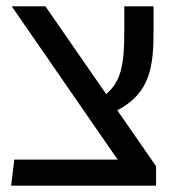

<svg xmlns="http://www.w3.org/2000/svg" viewBox="-20 -584 581 604"><path d="M15 0H471V-61L349 -237C452 -291 463 -373 463 -486V-564H371V-486C371 -387 363 -329 314 -288L123 -564H17L350 -82H25Z"/></svg>

Font: FiraGO Unicode
Style: Regular
Weight: 400
Designer: bBox Type
Foundry: bBox Type GmbH
Version: Version 1.001;PS 001.001;hotconv 1.0.88;makeotf.lib2.5.64775